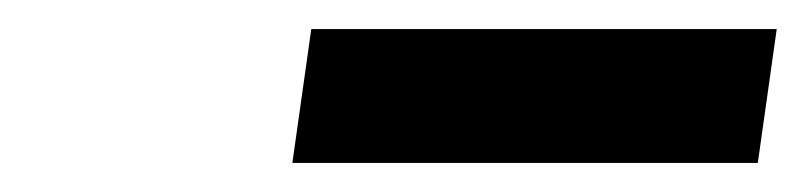

<svg xmlns="http://www.w3.org/2000/svg" viewBox="-20 -749 554 132"><path d="M181 -637 194 -729H514L501 -637Z"/></svg>

Font: Lexend SemBd
Style: Italic
Weight: 600
Italic angle: -8.13011°
Designer: Bonnie Shaver-Troup, Thomas Jockin
Foundry: Lexend
Version: Version 1.007